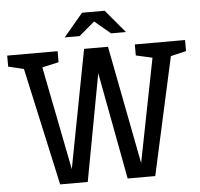

<svg xmlns="http://www.w3.org/2000/svg" viewBox="-64 -978 1086 1040"><g transform="rotate(-5 479.5 -458.0)"><path d="M221 0H371L479 -582L588 0H738L879 -640L963 -660V-720H690V-660L779 -640L668 -77L544 -720H414L291 -77L180 -640L270 -660V-720H-4V-660L80 -640ZM543 -916H420L315 -791H396L481 -863L567 -791H648Z"/></g></svg>

Font: Hermeneus One
Style: Regular
Weight: 400
Designer: Rodrigo Fuenzalida, Pablo Impallari
Foundry: Pablo Impallari, Rodrigo Fuenzalida
Version: Version 1.002